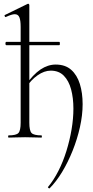

<svg xmlns="http://www.w3.org/2000/svg" viewBox="-20 -746 505 1041"><path d="M14 -501Q11 -501 10 -505.5Q9 -510 10 -514.5Q11 -519 14 -519H301Q304 -519 304.5 -514.5Q305 -510 304.5 -505.5Q304 -501 301 -501ZM27 0Q24 0 24 -6Q24 -12 27 -12Q68 -12 80 -25Q92 -38 92 -81V-600Q92 -636 85 -652.5Q78 -669 60 -669Q44 -669 12 -654Q8 -652 5.5 -658Q3 -664 7 -665L130 -725Q134 -727 136.5 -724Q139 -721 139 -718V-81Q139 -38 151 -25Q163 -12 205 -12Q207 -12 207 -6Q207 0 205 0Q187 0 164.5 -1Q142 -2 116 -2Q91 -2 67.5 -1Q44 0 27 0ZM255 -363Q220 -363 183.5 -337.5Q147 -312 120 -269L116 -281Q160 -343 200 -369.5Q240 -396 282 -396Q334 -396 366 -367.5Q398 -339 413 -290.5Q428 -242 428 -181Q428 -122 413.5 -57Q399 8 374 70.5Q349 133 317 186Q285 239 249 275Q247 277 242.5 273Q238 269 241 267Q271 231 296.5 181Q322 131 340 73Q358 15 368 -44Q378 -103 378 -157Q378 -215 365.5 -261.5Q353 -308 326 -335.5Q299 -363 255 -363Z"/></svg>

Font: Cormorant Infant Light
Style: Regular
Weight: 300
Designer: Christian Thalmann (Catharsis Fonts)
Foundry: Catharsis Fonts
Version: Version 4.001